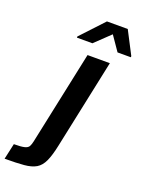

<svg xmlns="http://www.w3.org/2000/svg" viewBox="-275 -805 813 1084"><g transform="rotate(20 132.0 -263.0)"><path d="M-105 200 -84 105Q-41 105 -21 100Q-1 95 5.5 83Q12 71 16 52L135 -510H269L156 25Q143 88 126.5 124Q110 160 83 176Q56 192 11 196Q-34 200 -105 200ZM45 -582V-589L173 -726H298L369 -589V-582H289L229 -669L138 -582Z"/></g></svg>

Font: Saira SemiBold
Style: Italic
Weight: 600
Italic angle: -12°
Designer: Hector Gatti with collaboration of the Omnibus-Type team
Foundry: Omnibus-Type
Version: Version 1.100; ttfautohint (v1.8.3)